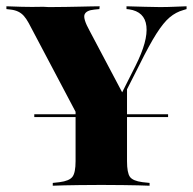

<svg xmlns="http://www.w3.org/2000/svg" viewBox="-26 -591 613 611"><path d="M83.1 -218.5V-227.4H508.9V-218.5ZM254 -160.5 65.3 -517.7Q57.3 -532.3 49.6 -540.7Q41.9 -549.2 31.9 -554Q21.8 -558.9 8.1 -560.5L-5.6 -562.1V-571Q12.1 -570.2 43.1 -569.4Q74.2 -568.5 112.1 -569.4L128.2 -568.5H136.3Q162.1 -568.5 184.7 -569Q207.3 -569.4 227 -569.8Q246.8 -570.2 262.9 -570.6Q279 -571 291.1 -571L290.3 -562.1L274.2 -560.5Q248.4 -558.1 243.1 -544.8Q237.9 -531.5 258.9 -493.5L367.7 -287.9L352.4 -276.6L405.6 -382.3Q445.2 -461.3 439.9 -507.7Q434.7 -554 384.7 -561.3L376.6 -562.1V-571Q412.9 -570.2 435.1 -569.4Q457.3 -568.5 482.3 -568.5Q506.5 -568.5 525.4 -569.4Q544.4 -570.2 567.7 -571V-562.1L557.3 -558.9Q533.9 -552.4 514.1 -535.9Q494.4 -519.4 471.8 -483.9Q449.2 -448.4 416.9 -383.1L304 -160.5ZM283.9 -2.4Q253.2 -2.4 226.6 -2Q200 -1.6 178.6 -1.2Q157.3 -0.8 141.9 0V-8.9L163.7 -11.3Q194.4 -15.3 204.4 -28.2Q214.5 -41.1 214.5 -78.2V-250.8L302.4 -200.8L378.2 -316.9V-78.2Q378.2 -41.1 387.5 -28.2Q396.8 -15.3 427.4 -11.3L450 -8.9V0Q434.7 -0.8 413.3 -1.2Q391.9 -1.6 365.3 -2Q338.7 -2.4 308.9 -2.4H296Z"/></svg>

Font: Playfair 144pt SemiCondensed Black
Style: Regular
Weight: 900
Width: 4
Designer: Claus Eggers Sørensen
Foundry: Claus Eggers Sørensen
Version: Version 2.203